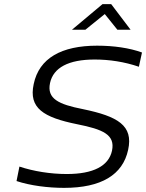

<svg xmlns="http://www.w3.org/2000/svg" viewBox="-20 -900 707 929"><path d="M652 -577 667 -646C607 -668 530 -679 450 -679C278 -679 169 -619 143 -493C118 -377 190 -332 353 -299C479 -274 538 -248 522 -171C506 -97 432 -58 303 -58C225 -58 143 -71 74 -94L60 -24C126 -2 212 9 290 9C470 9 574 -54 600 -175C626 -293 550 -337 381 -372C264 -395 206 -422 222 -498C238 -573 312 -612 438 -612C509 -612 582 -601 652 -577ZM328 -756H393L487 -832L548 -756H612L518 -880H476Z"/></svg>

Font: LT Wave Text Light Italic
Style: Regular
Weight: 300
Designer: Daniel Lyons
Version: Version 2.5 (Glyphs App)